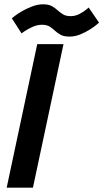

<svg xmlns="http://www.w3.org/2000/svg" viewBox="-20 -872 480 892"><path d="M11 0 153 -667H275L133 0ZM35 -787Q35 -787 47.5 -797Q60 -807 81.5 -819.5Q103 -832 129 -842Q155 -852 180 -852Q206 -852 221 -843.5Q236 -835 247.5 -824.5Q259 -814 272.5 -805.5Q286 -797 308 -797Q330 -797 349 -807Q368 -817 380 -827Q392 -837 392 -837L440 -767Q440 -767 428.5 -757Q417 -747 397 -734.5Q377 -722 352.5 -712Q328 -702 303 -702Q277 -702 261.5 -710.5Q246 -719 235 -729.5Q224 -740 210.5 -748.5Q197 -757 175 -757Q153 -757 131 -747Q109 -737 94.5 -727Q80 -717 80 -717Z"/></svg>

Font: Epunda Sans SemiBold
Style: Italic
Weight: 600
Italic angle: -12.0243°
Designer: Simon Atzbach
Foundry: typofactur
Version: Version 2.204; ttfautohint (v1.8.4.7-5d5b)